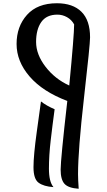

<svg xmlns="http://www.w3.org/2000/svg" viewBox="-20 -832 660 1181"><path d="M394 -211Q243 -268 162.5 -361Q82 -454 82 -561.5Q82 -669 146 -740.5Q210 -812 330 -812Q428 -812 481 -759.5Q534 -707 534 -602Q534 -558 497 -233.5Q460 91 460 239Q460 271 464 329Q401 325 377 299Q353 273 353 211Q353 149 394 -211ZM333 -742Q266 -742 234 -696.5Q202 -651 202 -574Q202 -497 260 -421.5Q318 -346 406 -306Q436 -617 436 -682Q420 -711 392 -726.5Q364 -742 333 -742ZM232 -208Q265 -182 316 -160Q311 -121 303 -61Q295 -1 292 30Q281 125 281 205.5Q281 286 309 319Q249 315 217.5 292Q186 269 186 196.5Q186 124 206.5 -23.5Q227 -171 232 -208Z"/></svg>

Font: Merienda
Style: Regular
Weight: 400
Designer: Eduardo Rodriguez Tunni
Foundry: Eduardo Rodriguez Tunni
Version: Version 1.001